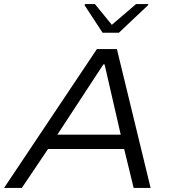

<svg xmlns="http://www.w3.org/2000/svg" viewBox="-38 -931 856 951"><path d="M-18 0 442 -688H541L708 0H624L577 -193H200L70 0ZM246 -264H560L480 -612H474ZM470 -769 381 -905 383 -911H432L516 -808L636 -911H697L695 -905L551 -769Z"/></svg>

Font: Saira Expanded
Style: Italic
Weight: 400
Width: 7
Italic angle: -12°
Designer: Hector Gatti with collaboration of the Omnibus-Type team
Foundry: Omnibus-Type
Version: Version 1.101